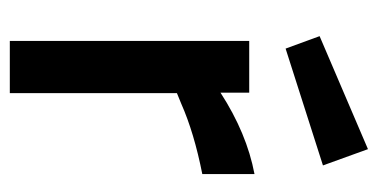

<svg xmlns="http://www.w3.org/2000/svg" viewBox="-214 -574 788 401"><g transform="rotate(90 180.5 -374.0)"><path d="M66 0V-500H174V-440Q259 -495 344 -511V-402Q258 -385 197 -358L175 -349V0ZM56 -647 292 -748 326 -654 82 -576Z"/></g></svg>

Font: Titillium Web[RUS by Daymarius]
Style: Regular
Weight: 600
Designer: Cyrillization by Daymarius
Foundry: Cyrillization by Daymarius
Version: Version 1.002 September 11, 2018